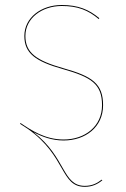

<svg xmlns="http://www.w3.org/2000/svg" viewBox="-20 -547 497 760"><path d="M315.9 188.7C226.1 188.7 242.6 76 112.7 -23.7C146.5 -5.6 185.9 9.1 231.7 9.1C318.8 9.1 388 -44.3 388 -130.3C388 -215.5 345.8 -244.8 231.5 -276.8C122.2 -307.6 80.5 -339.1 80.5 -404.6C80.5 -475.1 145.7 -523.3 224.6 -523.3C288 -523.3 329.6 -506.4 370.9 -471.5L373.1 -474.9C332.5 -509.2 289.2 -527.2 224.5 -527.2C142.8 -527.2 76.4 -477 76.4 -404.6C76.4 -336.4 119.6 -304.1 229.6 -273.3C341.7 -241.4 383.9 -214.4 383.9 -130.4C383.9 -46.9 316.4 5.2 231.7 5.2C157.9 5.2 103.3 -31.7 61.2 -60.1L59.3 -56.9C69 -50.4 79.4 -43.4 90.5 -36.6C243.5 71.7 218.7 192.5 315.9 192.5C345.3 192.5 367.2 181.5 385.2 166.5L382.3 164.2C365.3 178 344.6 188.7 315.8 188.7Z"/></svg>

Font: Fira Sans Four
Style: Regular
Weight: 100
Designer: Carrois Corporate & Edenspiekermann AG
Foundry: Carrois Corporate GbR & Edenspiekermann AG
Version: Version 4.203;PS 004.203;hotconv 1.0.88;makeotf.lib2.5.64775